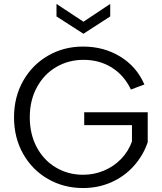

<svg xmlns="http://www.w3.org/2000/svg" viewBox="-20 -942 816 969"><path d="M50.8 -350Q50.8 -452.5 96.9 -533.9Q143 -615.3 222.5 -661.1Q302 -707 399 -707Q504 -707 586.9 -656.4Q669.7 -605.7 708.7 -515.7L640.7 -490.1Q606.2 -562.6 543.9 -601.3Q481.6 -640 401.2 -640Q325.9 -640 264 -603.8Q202.1 -567.7 166.2 -501.6Q130.3 -435.6 130.3 -350Q130.3 -264.4 165.8 -198.4Q201.3 -132.3 262.9 -96.2Q324.4 -60 399 -60Q454.8 -60 504.4 -80.8Q553.9 -101.6 590.7 -139.3Q627.5 -177 646 -227.8V-310.6H405V-375.4H725.5V-224.3Q702.5 -157 655.4 -104.4Q608.3 -51.8 542.3 -22.4Q476.3 7 399 7Q302 7 222.5 -38.5Q143 -84 96.9 -165.4Q50.8 -246.7 50.8 -350ZM265.1 -859.1V-922.2L401.1 -832.4L536.3 -922.2V-859.1L401.1 -771.6Z"/></svg>

Font: AF Albert Sans Medium
Style: Regular
Weight: 500
Designer: Andreas Rasmussen
Foundry: a.Foundry
Version: Version 1.300;Glyphs 3.2 (3231)